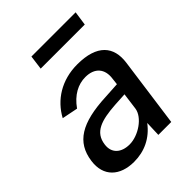

<svg xmlns="http://www.w3.org/2000/svg" viewBox="-210 -844 967 967"><g transform="rotate(-45 273.5 -360.5)"><path d="M175 10C249 10 313 -20 360 -82L357 0H449L500 -371C514 -474 460 -540 319 -540C207 -540 121 -484 76 -400L161 -383C202 -441 252 -466 303 -466C369 -466 403 -426 394 -363L390 -328L306 -323C126 -315 42 -263 26 -146C12 -47 75 10 175 10ZM184 -731 174 -655H488L499 -731ZM221 -68C162 -68 124 -101 132 -157C142 -234 206 -254 311 -261L381 -265L369 -175C361 -120 284 -68 221 -68Z"/></g></svg>

Font: Cheyenne Sans Medium
Style: Italic
Weight: 500
Italic angle: -8.13011°
Designer: The Public Sans project authors (U.S. Web Design System), Libre Franklin designed by Pablo Impallari and Rodrigo Fuenzal
Foundry: The Cheyenne Sans Project Authors
Version: Version 2.007